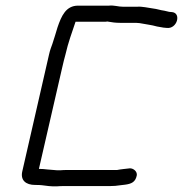

<svg xmlns="http://www.w3.org/2000/svg" viewBox="-20 -645 649 681"><path d="M366 -625H257C214 -625 198 -589 184 -548C178 -529 173 -510 166 -490C162 -479 157 -466 154 -452L59 -37C52 -6 71 11 105 11C114 11 122 11 129 12L153 15C162 16 171 16 181 16C190 15 199 15 207 15H369C382 15 396 14 407 12L424 10C446 7 460 1 465 -22C468 -36 454 -48 441 -48C425 -46 410 -45 395 -42H220C211 -42 202 -42 193 -41C185 -41 178 -41 171 -42L147 -44C139 -45 130 -46 118 -46L201 -407C205 -423 208 -438 212 -451C222 -495 235 -529 248 -568H355C360 -569 363 -569 365 -568C376 -566 390 -564 405 -564H454C460 -564 467 -564 475 -563C500 -558 516 -557 537 -551L560 -547L571 -546C608 -541 624 -598 591 -602L580 -603L563 -607C547 -609 539 -613 522 -615C506 -617 483 -623 465 -621H418C398 -621 386 -627 366 -625Z"/></svg>

Font: Electronic
Style: It
Weight: 400
Version: Version 1.011